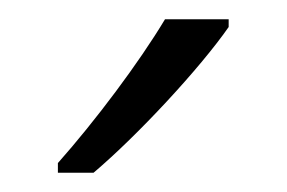

<svg xmlns="http://www.w3.org/2000/svg" viewBox="-20 -785 297 199"><path d="M217 -757V-765H151C124 -720 79 -660 40 -616V-606H77C123 -645 187 -714 217 -757Z"/></svg>

Font: Noto Sans Ethiopic SemiCondensed Light
Style: Regular
Weight: 300
Width: 4
Designer: Monotype Design Team
Foundry: Monotype Imaging Inc.
Version: Version 2.102